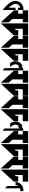

<svg xmlns="http://www.w3.org/2000/svg" viewBox="1919 -2656 689 4567"><g transform="rotate(90 2263.5 -372.5)"><path d="M218 -583C209 -584 199 -585 190 -585C161 -585 132 -578 105 -564C69 -546 41 -519 22 -483C8 -456 1 -426 0 -393C0 -329 36 -261 108 -188C128 -168 142 -154 150 -147C159 -140 165 -134 170 -130C187 -116 199 -106 206 -101C213 -96 217 -93 218 -92V-398H164V-343V-237C103 -302 73 -355 73 -397C73 -432 86 -460 113 -483C128 -496 145 -504 164 -509V-455H218Z M226 -697V-569H305V-461H226V-358L305 -273L314 -263L359 -213L437 -128L511 -48V-236L432 -322V-569H511V-697ZM537 -697V-569V-236V-48L611 -128L822 -358V-461H695V-408L665 -376V-569H822V-697H665Z M831 -697V-569H910V-461H831V-358L910 -273L919 -263L964 -213L1042 -128L1116 -48V-236L1037 -322V-569H1116V-697ZM1142 -697V-569V-236V-48L1216 -128L1427 -358V-461H1300V-408L1270 -376V-569H1427V-697H1270Z M1571 -269C1530 -320 1509 -361 1509 -394C1509 -425 1520 -452 1542 -475L1560 -458C1575 -475 1588 -488 1600 -495V-136C1621 -118 1635 -106 1642 -101C1649 -96 1653 -93 1654 -92V-583C1651 -584 1648 -584 1645 -584C1630 -583 1615 -580 1601 -573C1584 -564 1570 -553 1558 -540L1541 -564C1514 -551 1492 -532 1474 -507C1449 -474 1436 -437 1436 -395C1436 -354 1450 -312 1477 -269Z M1662 -697V-569H1741V-461H1662V-358L1741 -273L1750 -263L1795 -213L1873 -128L1947 -48V-236L1868 -322V-569H1947V-697ZM1973 -697V-569V-236V-48L2047 -128L2258 -358V-461H2131V-408L2101 -376V-569H2258V-697H2101Z M2267 -697V-569H2346V-461H2267V-358L2346 -273L2355 -263L2400 -213L2478 -128L2552 -48V-236L2473 -322V-569H2552V-697ZM2578 -697V-569V-236V-48L2652 -128L2863 -358V-461H2736V-408L2706 -376V-569H2863V-697H2706Z M3007 -269C2966 -320 2945 -361 2945 -394C2945 -425 2956 -452 2978 -475L2996 -458C3011 -475 3024 -488 3036 -495V-136C3057 -118 3071 -106 3078 -101C3085 -96 3089 -93 3090 -92V-583C3087 -584 3084 -584 3081 -584C3066 -583 3051 -580 3037 -573C3020 -564 3006 -553 2994 -540L2977 -564C2950 -551 2928 -532 2910 -507C2885 -474 2872 -437 2872 -395C2872 -354 2886 -312 2913 -269Z M3098 -697V-569H3177V-461H3098V-358L3177 -273L3186 -263L3231 -213L3309 -128L3383 -48V-236L3304 -322V-569H3383V-697ZM3409 -697V-569V-236V-48L3483 -128L3694 -358V-461H3567V-408L3537 -376V-569H3694V-697H3537Z M3703 -697V-569H3782V-461H3703V-358L3782 -273L3791 -263L3836 -213L3914 -128L3988 -48V-236L3909 -322V-569H3988V-697ZM4014 -697V-569V-236V-48L4088 -128L4299 -358V-461H4172V-408L4142 -376V-569H4299V-697H4142Z M4527 -583C4518 -584 4510 -585 4501 -585C4438 -585 4386 -559 4347 -508C4344 -505 4342 -503 4341 -500C4320 -467 4310 -433 4309 -398H4382C4383 -422 4390 -444 4405 -463V-201C4420 -184 4432 -172 4442 -162C4453 -154 4458 -149 4459 -148V-505C4473 -510 4487 -512 4500 -512C4509 -513 4518 -512 4527 -509Z"/></g></svg>

Font: ABC-Love-Monogram
Style: Regular
Weight: 400
Designer: Sadat Fauzi
Foundry: Intuisi Creative
Version: Version 001.000